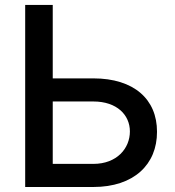

<svg xmlns="http://www.w3.org/2000/svg" viewBox="-20 -747 701 767"><path d="M80.6 0H353C514.9 0 607.6 -90.2 607.2 -220.5C607.6 -350.5 514.9 -433.9 353 -433.9H190.7V-727.3H80.6ZM190.7 -92.3V-341.6H353C447.1 -341.6 498.9 -287.6 498.9 -221.9C498.9 -154.5 447.1 -92.3 353 -92.3Z"/></svg>

Font: Margiela Sans Medium
Style: Regular
Weight: 500
Designer: Stefan Endress, Andreas Faust
Version: Version 1.100;FEAKit 1.0